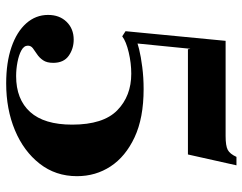

<svg xmlns="http://www.w3.org/2000/svg" viewBox="-104 -688 804 637"><g transform="rotate(90 298.5 -370.0)"><path d="M257 12Q188 12 137 -5.5Q86 -23 58 -54.5Q30 -86 30 -127Q30 -165 53 -188.5Q76 -212 112 -212Q142 -212 165.5 -195.5Q189 -179 189 -144Q189 -123 180.5 -110.5Q172 -98 160.5 -90.5Q149 -83 140.5 -76.5Q132 -70 132 -60Q132 -47 147.5 -38.5Q163 -30 186.5 -25.5Q210 -21 233 -21Q310 -21 352 -67.5Q394 -114 394 -207Q394 -310 346.5 -356.5Q299 -403 225 -403Q190 -403 154 -394.5Q118 -386 101 -373L111 -418Q119 -423 143.5 -429Q168 -435 203 -439.5Q238 -444 276 -444Q372 -444 436 -414Q500 -384 532.5 -334.5Q565 -285 565 -223Q565 -152 523.5 -99Q482 -46 412.5 -17Q343 12 257 12ZM101 -373 84 -384 116 -716H154L123 -405ZM144 -591 119 -716H432Q464 -716 477.5 -723Q491 -730 501 -752H529L493 -591Z"/></g></svg>

Font: Libre Bodoni SemiBold
Style: Regular
Weight: 600
Designer: Pablo Impallari, Rodrigo Fuenzalida
Foundry: Impallari Type
Version: Version 2.005;gftools[0.9.23]